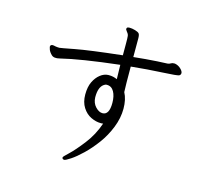

<svg xmlns="http://www.w3.org/2000/svg" viewBox="-117 -914 1235 1129"><g transform="rotate(15 500.0 -350.0)"><path d="M447 -327Q448 -293 469 -270.5Q490 -248 512 -248Q553 -248 553 -321Q553 -363 538 -389.5Q523 -416 495 -416H491Q485 -416 474 -408Q447 -387 447 -330ZM366 75Q353 75 353 63Q353 59 384 30Q415 1 461 -58Q507 -117 532 -190Q528 -189 524 -189H516Q488 -189 457.5 -203.5Q427 -218 406.5 -250Q386 -282 386 -328.5Q386 -375 401 -406Q416 -437 439 -455Q462 -473 487 -474H493Q518 -474 542 -463L540 -550Q304 -523 187 -494Q152 -485 136.5 -500.5Q121 -516 116.5 -529.5Q112 -543 112 -545Q112 -559 127 -559Q131 -559 135 -558Q139 -557 144 -556Q149 -555 155.5 -554.5Q162 -554 168 -554Q174 -554 256.5 -570Q339 -586 540 -608V-681Q540 -714 538.5 -725.5Q537 -737 528 -747Q524 -754 521.5 -756.5Q519 -759 519 -763L520 -768Q522 -775 537 -775Q552 -775 571 -769.5Q590 -764 596 -756.5Q602 -749 602 -726V-614Q678 -622 744 -626L807 -629Q817 -630 824.5 -635Q832 -640 843 -640H849Q870 -636 885 -621.5Q900 -607 900 -596Q900 -585 890.5 -580Q881 -575 791 -570.5Q701 -566 602 -556Q602 -441 604 -401Q625 -362 625 -305Q625 -248 602 -190Q579 -132 543.5 -84Q508 -36 470.5 0Q433 36 403.5 55.5Q374 75 366 75Z"/></g></svg>

Font: ToneOZ-Pinyin-WenKai-Regular
Style: Regular
Weight: 400
Designer: Fontworks Inc.
Foundry: ToneOZ
Version: Version 0.240331